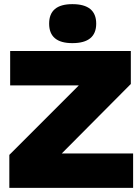

<svg xmlns="http://www.w3.org/2000/svg" viewBox="-20 -906 677 926"><path d="M622 -166V0H25V-159L360 -494H29V-660H611V-501L278 -166ZM444 -792Q444 -698 329 -698Q217 -698 217 -792Q217 -886 329 -886Q444 -886 444 -792Z"/></svg>

Font: Work Sans Black
Style: Regular
Weight: 900
Designer: Wei Huang
Foundry: Wei Huang
Version: Version 1.500